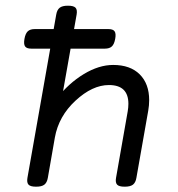

<svg xmlns="http://www.w3.org/2000/svg" viewBox="-20 -666 640 690"><path d="M223.6 -645.5Q204.1 -645.5 194.6 -638.2Q185.1 -630.9 182.1 -613.8L78.6 -26.9Q75.7 -9.8 82.5 -2.4Q89.4 4.9 109.4 4.9H110.4Q129.9 4.9 139.4 -2.4Q148.9 -9.8 151.9 -26.9L177.2 -171.9Q190.9 -248.5 251.5 -304.4Q312 -360.4 371.6 -360.4Q441.4 -360.4 441.4 -293Q441.4 -279.8 439 -266.1L397 -26.9Q394 -9.8 400.9 -2.4Q407.7 4.9 427.7 4.9H428.7Q448.2 4.9 457.8 -2.4Q467.3 -9.8 470.2 -26.9L512.7 -268.1Q516.1 -287.1 516.1 -306.2Q516.1 -364.7 482.2 -398.7Q448.2 -432.6 386.7 -432.6Q335.4 -432.6 281 -399.7Q226.6 -366.7 184.1 -312L199.7 -299.3L255.4 -613.8Q258.3 -630.9 251.5 -638.2Q244.6 -645.5 224.6 -645.5ZM105 -561.5Q88.4 -561.5 79.8 -553.5Q71.3 -545.4 67.9 -526.4Q64.5 -507.3 70.1 -499.3Q75.7 -491.2 92.3 -491.2H356.9Q373.5 -491.2 382.1 -499.3Q390.6 -507.3 394 -526.4Q397.5 -545.4 391.8 -553.5Q386.2 -561.5 369.6 -561.5Z"/></svg>

Font: Courier Prime Code
Style: Italic
Weight: 400
Italic angle: -10°
Designer: Alan Dague-Greene
Foundry: Quote-Unquote Apps
Version: Version 3.18